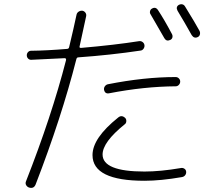

<svg xmlns="http://www.w3.org/2000/svg" viewBox="-20 -843 1040 913"><path d="M667 16.6Q419.9 16.6 419.9 -105.5Q419.9 -186.5 542 -284.2Q558.6 -297.9 575.2 -282.2Q581.1 -276.4 580.6 -266.6Q580.1 -256.8 573.2 -252Q467.8 -167 467.8 -108.4Q467.8 -27.3 667 -27.3Q742.2 -27.3 839.8 -43.9Q848.6 -45.9 856.4 -41Q864.3 -36.1 865.2 -26.9Q866.2 -17.6 860.8 -10.3Q855.5 -2.9 845.7 -1Q744.1 16.6 667 16.6ZM761.7 -661.1Q721.7 -731.4 696.3 -774.4Q691.4 -781.2 693.4 -789.6Q695.3 -797.9 702.1 -801.8Q719.7 -812.5 731.4 -794.9Q761.7 -749 797.9 -680.7Q801.8 -672.9 799.8 -665Q797.9 -657.2 790 -653.3Q771.5 -644.5 761.7 -661.1ZM831.1 -820.3Q838.9 -824.2 847.2 -822.3Q855.5 -820.3 860.4 -811.5Q909.2 -732.4 928.7 -696.3Q932.6 -688.5 930.7 -679.7Q928.7 -670.9 920.9 -667Q903.3 -658.2 891.6 -675.8Q858.4 -735.4 824.2 -792Q814.5 -810.5 831.1 -820.3ZM474.6 -417Q473.6 -425.8 479 -433.1Q484.4 -440.4 493.2 -442.4Q666 -476.6 815.4 -476.6Q824.2 -476.6 830.6 -470.2Q836.9 -463.9 836.9 -455.1Q836.9 -446.3 830.6 -439.5Q824.2 -432.6 815.4 -432.6Q665 -431.6 499 -399.4Q478.5 -395.5 474.6 -417ZM118.2 48.8Q109.4 45.9 104.5 37.6Q99.6 29.3 103.5 19.5Q225.6 -291 293.9 -556.6Q295.9 -565.4 288.1 -566.4Q178.7 -560.5 127.9 -558.6Q119.1 -558.6 113.3 -564.9Q107.4 -571.3 107.4 -580.1Q107.4 -588.9 113.3 -595.2Q119.1 -601.6 127.9 -601.6Q203.1 -602.5 297.9 -610.4Q306.6 -610.4 308.6 -618.2Q331.1 -711.9 343.8 -772.5Q345.7 -782.2 354 -787.6Q362.3 -793 372.1 -792Q380.9 -790 386.2 -782.7Q391.6 -775.4 389.6 -765.6Q377.9 -709 358.4 -622.1Q356.4 -615.2 365.2 -615.2Q524.4 -628.9 642.6 -647.5Q651.4 -648.4 658.7 -642.6Q666 -636.7 667 -627.9Q668 -619.1 662.6 -611.3Q657.2 -603.5 648.4 -602.5Q504.9 -581.1 352.5 -570.3Q344.7 -570.3 342.8 -560.5Q272.5 -284.2 149.4 34.2Q140.6 55.7 118.2 48.8Z"/></svg>

Font: Rounded Mgen+ 2m light
Style: Regular
Weight: 200
Designer: [Source Han Sans]
Ryoko NISHIZUKA  (kana & ideographs); Paul D. Hunt (Latin, Greek & Cyrillic); Wenlong ZHANG  (bopomofo
Version: Version 1.059.20150602